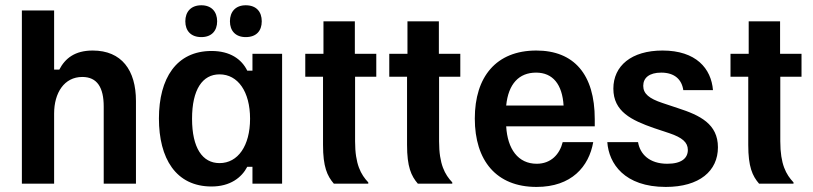

<svg xmlns="http://www.w3.org/2000/svg" viewBox="-20 -707 3130 739"><path d="M188.3 0V-270C188.3 -350 227.5 -410.8 296.7 -410.8C354.2 -410.8 379.2 -370 379.2 -296.7V0H503.3V-318.3C503.3 -436.7 448.3 -512.5 336.7 -512.5C268.3 -512.5 230.8 -482.5 208.3 -439.2H188.3V-666.7H64.2V0Z M755 -564.2C794.2 -564.2 815.8 -588.3 815.8 -625C815.8 -661.7 794.2 -686.7 755 -686.7C715 -686.7 693.3 -661.7 693.3 -625C693.3 -588.3 715 -564.2 755 -564.2ZM925.8 -564.2C966.7 -564.2 987.5 -588.3 987.5 -625C987.5 -661.7 966.7 -686.7 925.8 -686.7C886.7 -686.7 865 -661.7 865 -625C865 -588.3 886.7 -564.2 925.8 -564.2ZM794.2 10.8C865.8 10.8 910 -23.3 931.7 -65H951.7V0H1065.8V-500H951.7V-435H931.7C910 -479.2 865.8 -510.8 794.2 -510.8C659.2 -510.8 591.7 -405.8 591.7 -250.8C591.7 -97.5 656.7 10.8 794.2 10.8ZM825 -79.2C759.2 -79.2 719.2 -137.5 719.2 -250C719.2 -362.5 759.2 -420.8 825 -420.8C895.8 -420.8 942.5 -354.2 942.5 -250C942.5 -145.8 895.8 -79.2 825 -79.2Z M1397.5 0V-5C1369.2 -35 1346.7 -74.2 1346.7 -163.3V-411.7H1428.3V-500H1345.8V-625H1225V-500H1155V-411.7H1223.3V-149.2C1223.3 -65 1239.2 -30 1265 0Z M1720.8 0V-5C1692.5 -35 1670 -74.2 1670 -163.3V-411.7H1751.7V-500H1669.2V-625H1548.3V-500H1478.3V-411.7H1546.7V-149.2C1546.7 -65 1562.5 -30 1588.3 0Z M2045 12.5C2180 12.5 2246.7 -65.8 2263.3 -160H2145.8C2134.2 -113.3 2100.8 -76.7 2045.8 -76.7C1974.2 -76.7 1933.3 -133.3 1928.3 -220.8H2269.2V-248.3C2269.2 -420.8 2189.2 -512.5 2044.2 -512.5C1890 -512.5 1807.5 -411.7 1807.5 -250.8C1807.5 -89.2 1890 12.5 2045 12.5ZM1928.3 -300.8C1936.7 -384.2 1977.5 -427.5 2043.3 -427.5C2108.3 -427.5 2144.2 -381.7 2149.2 -300.8Z M2542.5 12.5C2672.5 12.5 2743.3 -49.2 2743.3 -140C2743.3 -230 2674.2 -263.3 2589.2 -290.8L2529.2 -310.8C2479.2 -327.5 2455.8 -345.8 2455.8 -376.7C2455.8 -407.5 2479.2 -427.5 2525 -427.5C2576.7 -427.5 2604.2 -400.8 2610 -360H2724.2C2717.5 -443.3 2659.2 -512.5 2530 -512.5C2410 -512.5 2340.8 -453.3 2340.8 -365.8C2340.8 -277.5 2410.8 -244.2 2496.7 -214.2L2556.7 -194.2C2605.8 -177.5 2627.5 -159.2 2627.5 -130C2627.5 -98.3 2603.3 -76.7 2548.3 -76.7C2479.2 -76.7 2443.3 -114.2 2435.8 -160H2317.5C2323.3 -77.5 2383.3 12.5 2542.5 12.5Z M3034.2 0V-5C3005.8 -35 2983.3 -74.2 2983.3 -163.3V-411.7H3065V-500H2982.5V-625H2861.7V-500H2791.7V-411.7H2860V-149.2C2860 -65 2875.8 -30 2901.7 0Z"/></svg>

Font: Familjen Grotesk SemiBold
Style: Regular
Weight: 600
Designer: Anders Wikstroem, Jonas Baeckman, Matilda Gysing, Kristian Moeller
Foundry: Familjen STHLM AB
Version: Version 2.000